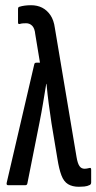

<svg xmlns="http://www.w3.org/2000/svg" viewBox="-20 -709 369 735"><path d="M282 6Q257 6 240.5 -4Q224 -14 215 -38Q206 -62 200 -100L177 -238Q171 -278 166.5 -312Q162 -346 158 -388H157Q150 -346 144.5 -312.5Q139 -279 131 -239L85 -8Q84 0 77 0H11Q3 0 6 -11L111 -462Q112 -469 119 -469H133L115 -578Q113 -600 103.5 -610Q94 -620 80 -620Q73 -620 67 -619.5Q61 -619 55 -617Q49 -616 49 -623V-674Q49 -682 54 -683Q73 -689 99 -689Q123 -689 141.5 -679.5Q160 -670 173 -651Q186 -632 190 -602L273 -108Q277 -84 284 -73.5Q291 -63 304 -63Q311 -63 323 -66Q329 -68 329 -59V-11Q329 -4 324 -1Q314 4 302.5 5Q291 6 282 6Z"/></svg>

Font: Sofia Sans Extra Condensed Medium
Style: Regular
Weight: 500
Version: Version 4.100